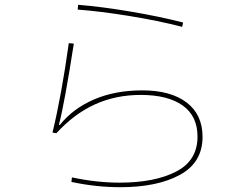

<svg xmlns="http://www.w3.org/2000/svg" viewBox="-20 -784 1040 801"><path d="M740 -672Q639 -698 518.5 -717.5Q398 -737 304 -744L306 -764Q405 -756 526 -735.5Q647 -715 744 -690ZM280 -44Q383 -22 479 -22Q625 -22 714.5 -68Q804 -114 804 -214Q804 -300 742 -344Q680 -388 567 -388Q463 -388 376 -348.5Q289 -309 215 -228L199 -231Q237 -388 267 -604L288 -602Q249 -352 226 -264L229 -262Q284 -331 372 -369Q460 -407 574 -407Q692 -407 758.5 -356.5Q825 -306 825 -213Q825 -106 730.5 -54.5Q636 -3 482 -3Q381 -3 278 -25Z"/></svg>

Font: IBM Plex Sans JP Thin
Style: Regular
Weight: 100
Designer: Mike Abbink; Paul van der Laan; Pieter van Rosmalen; Wujin Sim; Yejin Wi; Jinhee Kim; Boomi Park; Yona Kim; Kichan Ma
Foundry: Sandoll Inc.
Version: Version 1.001